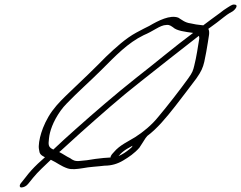

<svg xmlns="http://www.w3.org/2000/svg" viewBox="-20 -740 1062 846"><path d="M210 -251C186 -218 170 -181 162 -155C154 -130 148 -97 152 -81C154 -62 159 -57 178 -47C168 -37 156 -28 147 -19C125 2 107 22 93 41L73 66C65 75 65 86 74 86C84 86 97 80 105 69L126 43C146 18 179 -12 204 -36C232 -23 248 -8 278 2C296 8 320 5 345 1C375 -5 410 -6 441 -10C471 -10 498 -18 523 -33C548 -48 572 -64 594 -89C602 -100 612 -118 621 -131L629 -141C673 -174 712 -221 752 -272C771 -296 827 -370 845 -394C867 -425 874 -442 880 -467C886 -494 892 -528 896 -554C899 -579 906 -597 898 -613C921 -629 951 -652 967 -665C976 -672 984 -678 991 -682L1005 -690C1017 -698 1034 -720 1011 -720C1006 -720 1001 -718 996 -715L983 -707C972 -700 960 -692 948 -682C929 -668 897 -645 875 -628C873 -629 872 -629 870 -629C851 -631 836 -633 820 -637C795 -640 781 -653 766 -662C730 -676 677 -649 638 -626L614 -614C604 -609 593 -603 580 -596C534 -571 490 -531 447 -490C399 -441 340 -384 290 -337C261 -309 235 -285 210 -251ZM247 -252C255 -263 264 -274 275 -285C321 -333 378 -383 427 -432C490 -495 543 -551 613 -585C632 -593 650 -603 669 -614C683 -622 699 -630 713 -630C728 -632 735 -624 742 -620C759 -604 795 -600 831 -595C746 -532 664 -462 580 -397C488 -324 401 -249 310 -168C278 -139 246 -111 215 -81C191 -92 193 -103 196 -131C199 -161 213 -204 247 -252ZM241 -70C241 -71 245 -73 247 -75L335 -155C423 -233 508 -309 599 -380C683 -446 773 -518 856 -582C858 -579 858 -575 858 -570C852 -534 846 -490 836 -451C831 -430 828 -420 809 -394C773 -344 717 -272 679 -227C648 -188 610 -158 576 -136C544 -116 508 -101 482 -70L473 -60C469 -55 467 -50 467 -46H466C458 -45 447 -45 437 -44C415 -42 385 -38 363 -34L333 -31C310 -28 300 -35 289 -43C270 -52 261 -60 241 -70ZM502 -52 504 -54 513 -64C525 -75 535 -82 550 -90L564 -98C562 -91 556 -87 551 -83C535 -70 520 -60 502 -52Z"/></svg>

Font: Stray Cat
Style: UltObl
Weight: 400
Version: Version 1.0